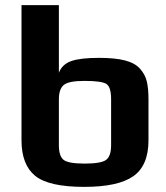

<svg xmlns="http://www.w3.org/2000/svg" viewBox="-20 -720 650 750"><path d="M560 -331C560 -360.3 557.8 -384 553.5 -402C549.2 -420 540.3 -436.5 527 -451.5C513.7 -466.5 494 -477.3 468 -484C442 -490.7 408.3 -494 367 -494C318.3 -494 282.2 -489.8 258.5 -481.5C234.8 -473.2 218.7 -458 210 -436V-700H64V-172C64 -108.7 81.7 -62.5 117 -33.5C152.3 -4.5 216.3 10 309 10C397 10 460.8 -3.8 500.5 -31.5C540.2 -59.2 560 -106 560 -172ZM414 -153C414 -124.3 407.5 -105.2 394.5 -95.5C381.5 -85.8 353.7 -81 311 -81C268.3 -81 240.8 -85.8 228.5 -95.5C216.2 -105.2 210 -124.3 210 -153V-332C210 -358.7 216.3 -377.3 229 -388C241.7 -398.7 268.7 -404 310 -404C356 -404 384.8 -399.8 396.5 -391.5C408.2 -383.2 414 -363.3 414 -332Z"/></svg>

Font: Play
Style: Bold
Weight: 700
Designer: Jonas Hecksher
Foundry: Jonas Hecksher, Playtypeª, e-types AS
Version: Version 1.002